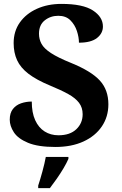

<svg xmlns="http://www.w3.org/2000/svg" viewBox="-20 -744 626 985"><path d="M264 10Q175 10 123.5 -11.5Q72 -33 51 -65.5Q30 -98 30 -130Q30 -164 46 -184.5Q62 -205 88 -214Q114 -223 143 -223Q143 -166 160.5 -127.5Q178 -89 209 -69.5Q240 -50 280 -50Q339 -50 371.5 -81Q404 -112 404 -158Q404 -192 385.5 -216.5Q367 -241 330 -261.5Q293 -282 237 -305Q167 -334 126 -365.5Q85 -397 67.5 -435.5Q50 -474 50 -523Q50 -584 82 -629Q114 -674 169.5 -699Q225 -724 295 -724Q405 -724 456.5 -690.5Q508 -657 508 -608Q508 -573 477.5 -549Q447 -525 385 -525Q385 -553 374.5 -585Q364 -617 341 -640Q318 -663 279 -663Q239 -663 209.5 -639.5Q180 -616 180 -571Q180 -543 193 -519Q206 -495 242 -471.5Q278 -448 345 -421Q448 -379 492 -331Q536 -283 536 -209Q536 -145 502.5 -95.5Q469 -46 408 -18Q347 10 264 10ZM176 208Q186 178 197.5 136Q209 94 215 61H331V71Q322 92 306 119Q290 146 271.5 172.5Q253 199 236 221H176Z"/></svg>

Font: Noto Serif Test
Style: Regular
Weight: 400
Version: Version 1.000